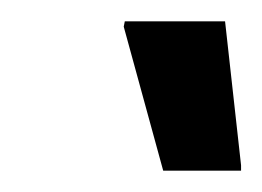

<svg xmlns="http://www.w3.org/2000/svg" viewBox="-20 -732 246 180"><path d="M133 -572 96 -707 97 -712H191L206 -577V-572Z"/></svg>

Font: Saira ExtraCondensed SemiBold
Style: Italic
Weight: 600
Width: 2
Italic angle: -12°
Designer: Hector Gatti with collaboration of the Omnibus-Type team
Foundry: Omnibus-Type
Version: Version 1.101